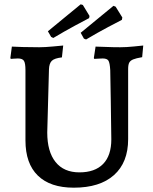

<svg xmlns="http://www.w3.org/2000/svg" viewBox="-20 -858 710 890"><path d="M98 -207V-533Q98 -565 91 -576Q84 -587 63 -587Q53 -587 43 -586Q33 -585 30 -585L28 -589L35 -642Q48 -641 85 -640Q122 -639 162 -639Q188 -639 225 -642.5Q262 -646 273 -647L267 -592Q232 -588 220 -576Q208 -564 207 -537L199 -244Q199 -155 237.5 -107Q276 -59 348 -59Q420 -59 458 -98Q496 -137 496 -212Q495 -291 493.5 -391.5Q492 -492 491 -533Q489 -567 482.5 -577Q476 -587 456 -587Q445 -587 433 -586Q421 -585 417 -585L415 -589L423 -642Q435 -642 469 -640.5Q503 -639 537 -639Q566 -639 600 -642.5Q634 -646 644 -647L639 -593Q610 -588 597 -582.5Q584 -577 579 -567.5Q574 -558 574 -538V-213Q574 -105 508.5 -46.5Q443 12 322 12Q213 12 155.5 -44Q98 -100 98 -207ZM217 -687 202 -713Q256 -757 298 -792Q340 -827 354 -838L364 -835L395 -784L393 -774Q379 -767 329 -740Q279 -713 227 -682ZM369 -679 354 -706Q408 -750 450 -785Q492 -820 506 -831L516 -827L547 -777L545 -766Q531 -759 481 -732.5Q431 -706 379 -675Z"/></svg>

Font: Alegreya SC Medium
Style: Regular
Weight: 500
Designer: Juan Pablo del Peral
Foundry: Huerta Tipografica
Version: Version 2.007; ttfautohint (v1.6)